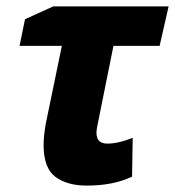

<svg xmlns="http://www.w3.org/2000/svg" viewBox="-20 -569 546 599"><path d="M251 10Q334 10 392 -18L394 -139Q349 -121 315 -121Q281 -121 281 -154Q281 -161 282.5 -170Q284 -179 286 -188L334 -426H478L506 -549H146L58 -509L41 -426H173L123 -184Q116 -144 116 -117Q116 -45 152.5 -17.5Q189 10 251 10Z"/></svg>

Font: Noto Sans Display Extra
Style: Italic
Weight: 800
Italic angle: -12°
Designer: Monotype Design Team
Foundry: Monotype Imaging Inc.
Version: Version 1.900